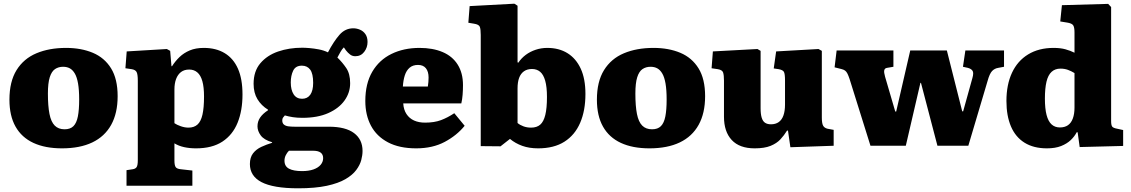

<svg xmlns="http://www.w3.org/2000/svg" viewBox="-20 -788 6115 1038"><path d="M315 14Q224 14 160.5 -15.5Q97 -45 64 -103.5Q31 -162 31 -249Q31 -347 69.5 -409Q108 -471 177 -500Q246 -529 337 -529Q419 -529 482 -502.5Q545 -476 580.5 -418.5Q616 -361 616 -268Q616 -176 581 -113Q546 -50 479 -18Q412 14 315 14ZM329 -89Q360 -89 377 -106Q394 -123 401 -158.5Q408 -194 408 -250Q408 -302 402 -336.5Q396 -371 384.5 -390.5Q373 -410 357.5 -418.5Q342 -427 321 -427Q296 -427 277.5 -414.5Q259 -402 249 -370.5Q239 -339 239 -282Q239 -215 247.5 -172Q256 -129 276 -109Q296 -89 329 -89Z M664 216V132L697 127Q712 125 718.5 115.5Q725 106 725 78V-351Q725 -388 718 -399.5Q711 -411 692 -414L658 -419L665 -510L882 -523L900 -513L907 -430H910Q928 -458 951 -480Q974 -502 1006 -515.5Q1038 -529 1082 -529Q1148 -529 1195 -500.5Q1242 -472 1266.5 -416.5Q1291 -361 1291 -277Q1291 -190 1264.5 -124.5Q1238 -59 1182.5 -22.5Q1127 14 1040 14Q1005 14 975.5 7.5Q946 1 923 -13V80Q923 105 929.5 115Q936 125 958 127L1020 134V216ZM999 -98Q1029 -98 1047.5 -114.5Q1066 -131 1074.5 -168Q1083 -205 1083 -266Q1083 -317 1074 -349Q1065 -381 1047 -396.5Q1029 -412 1003 -412Q976 -412 958.5 -398.5Q941 -385 932 -361Q923 -337 923 -304V-122Q936 -113 957.5 -105.5Q979 -98 999 -98Z M1592 230Q1524 230 1474.5 221.5Q1425 213 1393.5 196.5Q1362 180 1346.5 155.5Q1331 131 1331 99Q1331 63 1348 41Q1365 19 1393 6Q1421 -7 1451 -16V-19Q1407 -32 1389.5 -56Q1372 -80 1372 -105Q1372 -131 1386 -152Q1400 -173 1429 -192V-195Q1393 -217 1372 -251.5Q1351 -286 1351 -335Q1351 -403 1387.5 -446Q1424 -489 1483.5 -509.5Q1543 -530 1614 -530Q1630 -530 1653.5 -528Q1677 -526 1703.5 -521Q1730 -516 1753 -505Q1784 -564 1815 -599.5Q1846 -635 1890 -635Q1908 -635 1926 -627.5Q1944 -620 1955.5 -603.5Q1967 -587 1967 -561Q1967 -531 1949 -507.5Q1931 -484 1901 -484Q1885 -484 1873 -493Q1861 -502 1850 -516L1839 -532Q1829 -522 1820.5 -507Q1812 -492 1804 -477Q1831 -451 1852 -420Q1873 -389 1873 -338Q1873 -287 1842.5 -244.5Q1812 -202 1754.5 -176.5Q1697 -151 1615 -151Q1586 -151 1563.5 -154.5Q1541 -158 1520 -164Q1514 -158 1510 -152Q1506 -146 1506 -137Q1506 -122 1515 -114.5Q1524 -107 1539 -105Q1554 -103 1573 -103H1758Q1848 -103 1894 -68.5Q1940 -34 1940 28Q1940 51 1933 77.5Q1926 104 1906 131Q1886 158 1847.5 180.5Q1809 203 1746.5 216.5Q1684 230 1592 230ZM1613 137Q1649 137 1674.5 128Q1700 119 1713.5 103Q1727 87 1727 67Q1727 47 1713.5 37Q1700 27 1674 27H1542Q1532 37 1525 51Q1518 65 1518 81Q1518 111 1542.5 124Q1567 137 1613 137ZM1613 -254Q1642 -254 1657.5 -276Q1673 -298 1673 -340Q1673 -390 1657 -411.5Q1641 -433 1612 -433Q1578 -433 1565 -406Q1552 -379 1552 -342Q1552 -302 1567.5 -278Q1583 -254 1613 -254Z M2230 14Q2139 14 2077.5 -18.5Q2016 -51 1985.5 -108.5Q1955 -166 1955 -242Q1955 -336 1992.5 -400Q2030 -464 2096.5 -496.5Q2163 -529 2248 -529Q2320 -529 2373 -506.5Q2426 -484 2454.5 -438.5Q2483 -393 2483 -328Q2483 -302 2481 -276Q2479 -250 2474 -229H2160Q2162 -195 2177.5 -171.5Q2193 -148 2218.5 -136.5Q2244 -125 2278 -125Q2328 -125 2364 -138.5Q2400 -152 2436 -176L2492 -108Q2450 -56 2384.5 -21Q2319 14 2230 14ZM2158 -320H2293Q2295 -333 2296 -345Q2297 -357 2297 -369Q2297 -401 2282.5 -419Q2268 -437 2240 -437Q2212 -437 2194.5 -422Q2177 -407 2168.5 -380.5Q2160 -354 2158 -320Z M2686 3 2579 2V-599Q2579 -630 2574 -643Q2569 -656 2542 -660L2512 -665L2519 -755L2761 -768L2778 -757V-451L2782 -449Q2799 -474 2822.5 -491.5Q2846 -509 2876 -519Q2906 -529 2939 -529Q3002 -529 3048 -500.5Q3094 -472 3119.5 -417Q3145 -362 3145 -280Q3145 -190 3116.5 -124Q3088 -58 3031.5 -22Q2975 14 2889 14Q2841 14 2803.5 0.5Q2766 -13 2737 -37ZM2851 -98Q2882 -98 2900.5 -114Q2919 -130 2928 -166.5Q2937 -203 2937 -264Q2937 -318 2927.5 -351.5Q2918 -385 2900 -400Q2882 -415 2856 -415Q2830 -415 2812.5 -402.5Q2795 -390 2786.5 -367Q2778 -344 2778 -310V-123Q2791 -112 2810 -105Q2829 -98 2851 -98Z M3491 14Q3400 14 3336.5 -15.5Q3273 -45 3240 -103.5Q3207 -162 3207 -249Q3207 -347 3245.5 -409Q3284 -471 3353 -500Q3422 -529 3513 -529Q3595 -529 3658 -502.5Q3721 -476 3756.5 -418.5Q3792 -361 3792 -268Q3792 -176 3757 -113Q3722 -50 3655 -18Q3588 14 3491 14ZM3505 -89Q3536 -89 3553 -106Q3570 -123 3577 -158.5Q3584 -194 3584 -250Q3584 -302 3578 -336.5Q3572 -371 3560.5 -390.5Q3549 -410 3533.5 -418.5Q3518 -427 3497 -427Q3472 -427 3453.5 -414.5Q3435 -402 3425 -370.5Q3415 -339 3415 -282Q3415 -215 3423.5 -172Q3432 -129 3452 -109Q3472 -89 3505 -89Z M4060 14Q3978 14 3936 -31Q3894 -76 3894 -157V-352Q3894 -381 3889.5 -395.5Q3885 -410 3861 -414L3827 -419L3834 -510L4075 -523L4092 -513V-203Q4092 -171 4098 -151.5Q4104 -132 4116.5 -124Q4129 -116 4148 -116Q4173 -116 4190 -128Q4207 -140 4215.5 -164Q4224 -188 4224 -223V-353Q4224 -389 4218 -399.5Q4212 -410 4190 -414L4163 -418L4176 -510L4405 -523L4423 -513V-153Q4423 -121 4430 -108.5Q4437 -96 4454 -92L4487 -86V0L4253 8L4240 -82H4235Q4219 -56 4199 -34.5Q4179 -13 4146 0.5Q4113 14 4060 14Z M4686 0 4573 -361Q4567 -379 4561.5 -390Q4556 -401 4548.5 -406.5Q4541 -412 4528 -415L4492 -424L4503 -515H4810V-427L4775 -421Q4763 -419 4760.5 -408Q4758 -397 4765 -373L4820 -185H4825L4901 -515H5099L5182 -186H5187L5237 -366Q5245 -394 5238 -405Q5231 -416 5213 -421L5186 -427L5199 -515H5408V-427L5376 -421Q5357 -418 5343.5 -404Q5330 -390 5319 -350L5215 0H5048L4959 -340H4956L4877 0Z M5640 14Q5568 14 5519 -16.5Q5470 -47 5445.5 -104.5Q5421 -162 5421 -242Q5421 -330 5451 -394.5Q5481 -459 5538.5 -494Q5596 -529 5676 -529Q5713 -529 5740 -521.5Q5767 -514 5789 -503V-613Q5789 -640 5782 -651Q5775 -662 5749 -666L5712 -672L5721 -760L5971 -767L5987 -750V-134Q5987 -112 5992.5 -104Q5998 -96 6020 -92L6052 -85V1L5817 7L5806 -73H5801Q5789 -50 5768.5 -30.5Q5748 -11 5716.5 1.5Q5685 14 5640 14ZM5710 -99Q5736 -99 5753.5 -111Q5771 -123 5780 -147.5Q5789 -172 5789 -206V-393Q5771 -404 5753 -410.5Q5735 -417 5713 -417Q5684 -417 5665 -399.5Q5646 -382 5637.5 -346Q5629 -310 5629 -255Q5629 -201 5638 -166.5Q5647 -132 5665 -115.5Q5683 -99 5710 -99Z"/></svg>

Font: Literata ExtraBold
Style: Regular
Weight: 800
Designer: Latin by Veronika Burian and Jose Scaglione. Greek by Irene Vlachou. Cyrillic by Vera Evstafieva.
Foundry: TypeTogether
Version: Version 3.103;gftools[0.9.29]